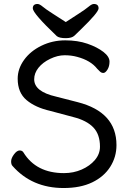

<svg xmlns="http://www.w3.org/2000/svg" viewBox="-20 -922 657 966"><path d="M300 24Q141 24 43 -87Q36 -94 36 -110Q36 -126 50.5 -145.5Q65 -165 79 -165Q92 -165 98 -155Q162 -51 302 -51Q350 -51 391 -69Q432 -87 457.5 -117Q483 -147 483 -184Q483 -246 449.5 -281Q416 -316 349 -333L233 -364Q158 -381 113.5 -418.5Q69 -456 69 -526Q69 -576 101 -620.5Q133 -665 188.5 -692Q244 -719 308 -719Q371 -719 420 -702Q469 -685 500 -661Q531 -637 531 -612Q531 -588 520.5 -571.5Q510 -555 500 -555Q490 -555 482.5 -562.5Q475 -570 469 -576Q436 -618 368 -636Q339 -644 305 -644Q270 -644 232.5 -626Q195 -608 173.5 -581Q152 -554 152 -523Q152 -461 262 -436L371 -408Q566 -358 566 -192Q566 -132 534.5 -82.5Q503 -33 444 -4.5Q385 24 300 24ZM311 -730Q279 -730 266 -740Q145 -855 145 -880Q145 -902 169 -902Q179 -902 195 -888.5Q211 -875 245 -853.5Q279 -832 311 -811Q343 -832 376.5 -853.5Q410 -875 426 -888.5Q442 -902 452 -902Q476 -902 476 -880Q476 -860 388 -775Q368 -756 355 -743Q342 -730 311 -730Z"/></svg>

Font: LXGW WenKai Lite Medium
Style: Regular
Weight: 500
Designer: LXGW / Fontworks Inc.
Foundry: LXGW / Fontworks Inc.
Version: Version 1.511; March 25, 2025